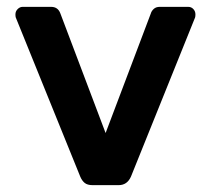

<svg xmlns="http://www.w3.org/2000/svg" viewBox="-20 -540 615 560"><path d="M250 0Q235 0 227 -6.5Q219 -13 214 -25L26 -489Q25 -492 25 -498Q25 -507 31.5 -513.5Q38 -520 46 -520H129Q149 -520 156 -501L288 -152L420 -501Q422 -508 428.5 -514Q435 -520 446 -520H529Q538 -520 544 -513.5Q550 -507 550 -498Q550 -492 549 -489L362 -25Q351 0 326 0Z"/></svg>

Font: Rubik AZ
Style: Regular
Weight: 500
Designer: Hubert and Fischer
Foundry: Hubert & Fischer
Version: Version 2.000